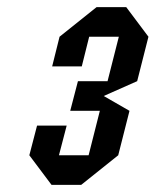

<svg xmlns="http://www.w3.org/2000/svg" viewBox="-20 -520 438 540"><path d="M62.5 -83.3 84.2 -166.7H167.5L145.8 -83.3H229.2L260.8 -208.3H177.5L199.2 -291.7H282.5L314.2 -416.7H230.8L210 -333.3H126.7L147.5 -416.7L251.7 -500H335L397.5 -416.7L365.8 -291.7L271.7 -250L344.2 -208.3L312.5 -83.3L208.3 0H125Z"/></svg>

Font: Yulong
Style: Italic
Weight: 400
Italic angle: -14.25°
Designer: GGBotNet
Foundry: f0n7.com
Version: 1.00